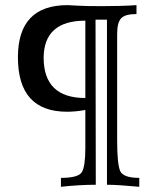

<svg xmlns="http://www.w3.org/2000/svg" viewBox="-20 -717 603 737"><path d="M514.6 0Q431.6 -7.8 390.6 -7.8V-641.6H346.7L347.7 -7.8Q285.2 -7.8 213.9 0V-34.2Q281.2 -34.2 294.4 -56.6Q307.6 -79.1 307.6 -149.4V-294.9Q270.5 -288.1 237.3 -288.1Q48.8 -288.1 48.8 -497.1Q48.8 -697.3 239.3 -697.3Q250 -697.3 276.9 -695.3Q303.7 -693.4 372.1 -693.4Q448.2 -693.4 503.9 -697.3V-663.1Q460 -663.1 444.8 -646.5Q429.7 -629.9 429.7 -586.9V-177.7Q429.7 -86.9 441.4 -60.5Q453.1 -34.2 514.6 -34.2ZM307.6 -340.8V-637.7Q148.9 -637.7 147.5 -496.1Q147.5 -340.8 307.6 -340.8Z"/></svg>

Font: Kelvinch
Style: Regular
Weight: 400
Designer: Paul James MIller
Foundry: High-Logic / Made with FontCreator
Version: Version 3.30 September 23, 2016